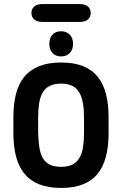

<svg xmlns="http://www.w3.org/2000/svg" viewBox="-20 -915 602 946"><path d="M515 -338Q515 -403 502 -452.5Q489 -502 461.5 -536.5Q434 -571 389.5 -589Q345 -607 281 -607Q218 -607 173 -589Q128 -571 100 -537Q72 -503 59 -453Q46 -403 46 -338V-259Q46 -194 59 -144Q72 -94 100 -59.5Q128 -25 173 -7Q218 11 281 11Q344 11 389 -7Q434 -25 461.5 -59.5Q489 -94 502 -144Q515 -194 515 -259ZM168 -261V-336Q168 -376 173 -407Q178 -438 190.5 -459.5Q203 -481 225.5 -492Q248 -503 281 -503Q314 -503 336 -492Q358 -481 370.5 -459.5Q383 -438 388.5 -407Q394 -376 394 -336V-261Q394 -221 389 -189.5Q384 -158 371 -136.5Q358 -115 336.5 -104Q315 -93 281 -93Q247 -93 225 -104Q203 -115 191 -136Q179 -157 174 -188Q169 -219 168 -261ZM281 -761Q254 -761 238.5 -744Q223 -727 223 -699Q223 -671 238.5 -654Q254 -637 281 -637Q308 -637 324 -654Q340 -671 340 -699Q340 -727 324 -744Q308 -761 281 -761ZM189 -895Q164 -895 149.5 -883.5Q135 -872 135 -851Q135 -830 149.5 -818.5Q164 -807 189 -807H373Q398 -807 412.5 -818.5Q427 -830 427 -851Q427 -872 412.5 -883.5Q398 -895 373 -895Z"/></svg>

Font: Beiruti
Style: Bold
Weight: 700
Designer: Arlette Boutros
Foundry: Boutros
Version: Version 1.41